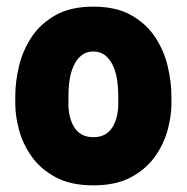

<svg xmlns="http://www.w3.org/2000/svg" viewBox="-20 -539 562 578"><path d="M496 -225Q496 -191 485 -149Q474 -107 447.5 -69Q421 -31 375.5 -6Q330 19 261 19Q192 19 146.5 -6Q101 -31 74.5 -69Q48 -107 37 -149Q26 -191 26 -225V-250Q26 -292 37 -339Q48 -386 74.5 -426.5Q101 -467 146.5 -493Q192 -519 261 -519Q330 -519 375.5 -493Q421 -467 447.5 -426.5Q474 -386 485 -339Q496 -292 496 -250ZM336 -250Q336 -275 332.5 -298.5Q329 -322 320 -341.5Q311 -361 296.5 -372.5Q282 -384 261 -384Q240 -384 225.5 -372.5Q211 -361 202 -341.5Q193 -322 189.5 -298.5Q186 -275 186 -250V-225Q186 -207 190 -189.5Q194 -172 202.5 -157.5Q211 -143 225.5 -134.5Q240 -126 261 -126Q282 -126 296.5 -134.5Q311 -143 319.5 -157.5Q328 -172 332 -189.5Q336 -207 336 -225Z"/></svg>

Font: Winky Sans
Style: Bold
Weight: 700
Designer: Simon Atzbach
Foundry: typofactur
Version: Version 1.205